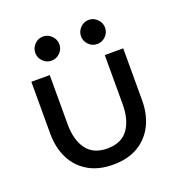

<svg xmlns="http://www.w3.org/2000/svg" viewBox="-109 -659 725 766"><g transform="rotate(-20 253.5 -276.0)"><path d="M127.9 -201.6Q127.9 -135.1 156.6 -95.8Q185.3 -56.6 244.6 -56.6Q304.3 -56.6 332.9 -95.8Q361.5 -135.1 361.5 -201.6V-410.5H439.8V-190.1Q439.8 -130.9 417 -85.2Q394.2 -39.5 350.8 -13.8Q307.3 12 244.6 12Q182.5 12 138.9 -13.8Q95.4 -39.5 72.6 -85.2Q49.8 -130.9 49.8 -190.1V-410.5H127.9ZM154.9 -564.4Q175.5 -564.4 190.8 -549.1Q206 -533.9 206 -512.9Q206 -491.9 190.8 -477Q175.5 -462 154.9 -462Q133.7 -462 118.8 -477.3Q103.9 -492.6 103.9 -512.9Q103.9 -533.6 118.8 -549Q133.7 -564.4 154.9 -564.4ZM348.9 -564.4Q369.6 -564.4 384.8 -549.1Q400.1 -533.9 400.1 -512.9Q400.1 -491.9 384.8 -477Q369.6 -462 348.9 -462Q327.8 -462 312.9 -477.3Q298 -492.6 298 -512.9Q298 -533.6 312.9 -549Q327.8 -564.4 348.9 -564.4Z"/></g></svg>

Font: League Spartan Extralight
Style: Regular
Weight: 200
Foundry: The League of Moveable Type
Version: Version 2.300; ttfautohint (v1.8.3)